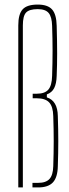

<svg xmlns="http://www.w3.org/2000/svg" viewBox="-20 -820 304 840"><path d="M233 -312Q235 -253 235 -202.5Q235 -152 233 -93Q232 -44 211.5 -22Q191 0 147 0H122V-20H147Q181 -20 196.5 -37Q212 -54 213 -93Q215 -152 215 -203Q215 -254 213 -312Q212 -354 195 -372Q178 -390 141 -390H123V-410H141Q176 -410 191.5 -428Q207 -446 208 -488Q210 -547 210 -598Q210 -649 208 -707Q207 -746 193 -763Q179 -780 145 -780Q108 -780 94 -765Q80 -750 80 -709V0H60V-709Q60 -758 79 -779Q98 -800 145 -800Q189 -800 208 -778.5Q227 -757 228 -707Q230 -637 230 -586Q230 -535 228 -488Q227 -454 217 -434.5Q207 -415 185 -407V-394Q232 -379 233 -312Z"/></svg>

Font: Big Shoulders Display Thin
Style: Regular
Weight: 100
Designer: Patric King
Foundry: XO Type Co
Version: Version 1.000; ttfautohint (v1.8.2)